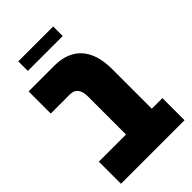

<svg xmlns="http://www.w3.org/2000/svg" viewBox="-226 -819 895 895"><g transform="rotate(-45 222.0 -371.0)"><path d="M80 -679H310V-742H80ZM15 0H434V-146H364V-409C364 -544 295 -609 185 -609H15V-463H141C177 -463 194 -440 194 -395V-146H15Z"/></g></svg>

Font: Noto Sans Hebrew ExtraCondensed Black
Style: Regular
Weight: 900
Width: 2
Designer: Monotype Design Team
Foundry: Monotype Imaging Inc.
Version: Version 2.004